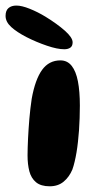

<svg xmlns="http://www.w3.org/2000/svg" viewBox="-62 -647 362 690"><path d="M116.5 22.5Q85 22.5 67.5 8Q50 -6.5 43.5 -31.5Q37 -56.5 37 -88.5Q37 -102 37.5 -117.2Q38 -132.5 38.8 -149.5Q39.5 -166.5 40.8 -184Q42 -201.5 43.5 -219.8Q45 -238 47.2 -256.5Q49.5 -275 52 -292.5Q64.5 -361.5 89.2 -395.8Q114 -430 155 -430Q180 -430 195.5 -410.5Q211 -391 218 -354.8Q225 -318.5 225 -267.5Q225 -245.5 224.2 -223Q223.5 -200.5 222 -179.2Q220.5 -158 218.2 -137.8Q216 -117.5 213 -99.5Q210 -81.5 206.2 -65.8Q202.5 -50 198 -37.5Q186.5 -10.5 166.5 6Q146.5 22.5 116.5 22.5ZM169 -470Q144 -470 106.5 -482.8Q69 -495.5 33.5 -513.5Q-1.5 -531.5 -21.8 -550Q-42 -568.5 -42 -590Q-42 -609 -31.5 -618Q-21 -627 -3 -627Q16 -627 44.8 -615.5Q73.5 -604 101.5 -587Q143 -561.5 171 -536.8Q199 -512 199 -495Q199 -481.5 190.8 -475.8Q182.5 -470 169 -470Z"/></svg>

Font: Gluten Medium
Style: Regular
Weight: 500
Designer: Tyler Finck
Foundry: Etcetera Type Company
Version: Version 1.300